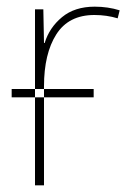

<svg xmlns="http://www.w3.org/2000/svg" viewBox="-20 -556 394 576"><path d="M261 -289V-264H15V-289ZM264 -536Q204 -536 166 -504.5Q128 -473 114 -427H112L110 -528H85V0H112V-297Q112 -395 149 -453Q186 -511 263 -511Q300 -511 333 -501L339 -525Q304 -536 264 -536Z"/></svg>

Font: Noto Sans Display Thin
Style: Regular
Weight: 250
Designer: Monotype Design Team
Foundry: Monotype Imaging Inc.
Version: Version 1.900